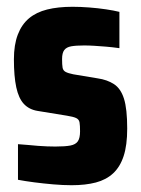

<svg xmlns="http://www.w3.org/2000/svg" viewBox="-20 -538 416 566"><path d="M191 8Q166 8 137 5.5Q108 3 81 -0.5Q54 -4 33 -8V-113Q50 -112 64.5 -110.5Q79 -109 92.5 -108Q106 -107 119 -106.5Q132 -106 143 -106Q172 -106 187.5 -109Q203 -112 209.5 -121.5Q216 -131 216 -151Q216 -168 214.5 -177Q213 -186 204.5 -190Q196 -194 177 -197L91 -211Q66 -215 50.5 -231.5Q35 -248 28 -280.5Q21 -313 21 -363Q21 -406 32.5 -436Q44 -466 65.5 -484Q87 -502 119 -510Q151 -518 194 -518Q217 -518 243 -516Q269 -514 292.5 -510.5Q316 -507 332 -503V-396Q311 -399 292.5 -400.5Q274 -402 258 -403Q242 -404 228 -404Q204 -404 190 -401.5Q176 -399 169.5 -390.5Q163 -382 163 -364Q163 -347 164.5 -338.5Q166 -330 173.5 -326Q181 -322 196 -319L268 -307Q296 -303 316 -290Q336 -277 345.5 -247Q355 -217 355 -159Q355 -110 344.5 -78Q334 -46 313.5 -27Q293 -8 262.5 0Q232 8 191 8Z"/></svg>

Font: Saira Condensed ExtraBold
Style: Regular
Weight: 800
Width: 3
Designer: Hector Gatti with collaboration of the Omnibus-Type team
Foundry: Omnibus-Type
Version: Version 1.101